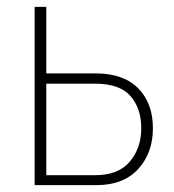

<svg xmlns="http://www.w3.org/2000/svg" viewBox="-20 -540 507 560"><path d="M81 0V-520H115V-326H258Q340 -326 383 -282.5Q426 -239 426 -166Q426 -94 383 -47Q340 0 261 0ZM115 -29H258Q325 -29 358.5 -68.5Q392 -108 392 -166Q392 -224 360.5 -260Q329 -296 256 -296H115Z"/></svg>

Font: Raleway-v4020 ExtraLight
Style: Regular
Weight: 275
Designer: Matt McInerney, Pablo Impallari, Rodrigo Fuenzalida
Foundry: Matt McInerney, Pablo Impallari, Rodrigo Fuenzalida
Version: Version 4.020;PS 004.020;hotconv 1.0.88;makeotf.lib2.5.64775